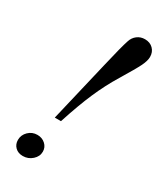

<svg xmlns="http://www.w3.org/2000/svg" viewBox="-199 -852 788 934"><g transform="rotate(30 195.5 -385.0)"><path d="M171.9 -230H137.2L217.8 -570.8Q246.1 -691.9 258.8 -729Q266.1 -752 284.4 -765.9Q302.7 -779.8 327.1 -779.8Q355.5 -779.8 373.3 -762.2Q391.1 -744.6 391.1 -716.8Q391.1 -695.3 376 -664.3Q360.8 -633.3 312 -553.2Q271.5 -486.8 239.3 -412.6Q207 -338.4 171.9 -230ZM106.9 -115.2Q133.3 -115.2 151.6 -98.6Q169.9 -82 169.9 -57.1Q169.9 -30.3 147.7 -10.3Q125.5 9.8 95.2 9.8Q68.8 9.8 52.5 -6.1Q36.1 -22 36.1 -46.9Q36.1 -74.7 56.9 -95Q77.6 -115.2 106.9 -115.2Z"/></g></svg>

Font: Libre Caslon Text
Style: Italic
Weight: 400
Italic angle: -25°
Designer: Pablo Impallari, Rodrigo Fuenzalida
Foundry: Pablo Impallari, Rodrigo Fuenzalida
Version: Version 1.002